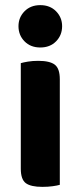

<svg xmlns="http://www.w3.org/2000/svg" viewBox="-20 -721 314 748"><path d="M213 -1Q203 2 185 4.5Q167 7 145 7Q100 7 80.5 -7.5Q61 -22 61 -64V-475Q71 -478 89 -481Q107 -484 129 -484Q174 -484 193.5 -469Q213 -454 213 -412ZM52 -619Q52 -653 75.5 -677Q99 -701 137 -701Q175 -701 198.5 -677Q222 -653 222 -619Q222 -584 198.5 -560Q175 -536 137 -536Q99 -536 75.5 -560Q52 -584 52 -619Z"/></svg>

Font: Baloo Thambi 2
Style: Bold
Weight: 700
Designer: Aadarsh Rajan and Ek Type
Foundry: Ek Type
Version: Version 1.640;hotconv 1.0.111;makeotfexe 2.5.65597; ttfautoh